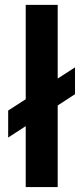

<svg xmlns="http://www.w3.org/2000/svg" viewBox="-20 -760 341 780"><path d="M284.7 -377.4 214.4 -331.5V0H84.5V-247.6L13.2 -201.2V-311L84.5 -356.9V-740.2H214.4V-440.9L284.7 -486.3Z"/></svg>

Font: Selawik Semibold
Style: Regular
Weight: 600
Designer: Aaron Bell
Foundry: Microsoft Corporation
Version: Version 1.01